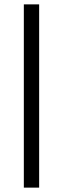

<svg xmlns="http://www.w3.org/2000/svg" viewBox="-20 -680 274 878"><path d="M159 -660V178H89V-660Z"/></svg>

Font: Nata Sans
Style: Regular
Weight: 400
Designer: Daniel Uzquiano Cruz
Version: Version 1.001